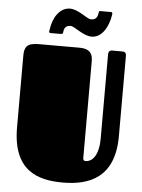

<svg xmlns="http://www.w3.org/2000/svg" viewBox="-61 -951 753 1018"><g transform="rotate(5 316.0 -442.5)"><path d="M587 -678C587 -700 575 -701 563 -701H512C495 -701 492 -689 492 -678V-228C492 -159 468 -105 421 -105C416 -105 409 -109 409 -119V-620C409 -651 414 -701 338 -701H120C58 -701 45 -678 45 -633V-252C45 -21 178 19 312 19C451 19 587 -30 587 -252ZM436 -904C425 -904 424 -903 424 -899C421 -877 416 -856 386 -856C363 -856 317 -903 270 -903C216 -903 180 -847 172 -782C171 -778 166 -765 179 -765H228C241 -765 243 -767 244 -771C246 -792 252 -812 281 -812C303 -812 350 -765 397 -765C450 -765 485 -823 495 -889C496 -896 497 -904 488 -904Z"/></g></svg>

Font: Fascinate
Style: Regular
Weight: 900
Designer: Astigmatic (AOETI)
Foundry: Astigmatic (AOETI)
Version: Version 1.000